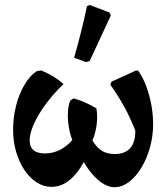

<svg xmlns="http://www.w3.org/2000/svg" viewBox="-20 -759 685 787"><path d="M148.7 -470.4Q176.7 -459 198.9 -445.2Q221.1 -431.5 240.4 -414.4Q199.7 -375.7 168.3 -333.1Q136.8 -290.5 119.1 -251.3Q101.5 -212 101.5 -183Q101.5 -157.3 117 -143.7Q132.6 -130.1 165.3 -130.1Q195.7 -130.1 224.5 -144.1Q253.2 -158.1 276.4 -185.2Q266.4 -210.3 261.6 -241.5Q256.8 -272.6 258.6 -301.8Q260.4 -330.9 268.9 -347.9L282.1 -355.7Q305.3 -349.2 327.5 -339.6Q349.7 -330.1 375.2 -314.7Q380.5 -282.9 376.3 -248.8Q372.1 -214.7 359 -183.2Q375.7 -154.8 397.2 -141.2Q418.7 -127.6 449.9 -127.6Q491.2 -127.6 513 -150.9Q534.7 -174.3 534.7 -223.4Q514.9 -274.7 489 -321.9Q463.1 -369 432 -411.9L437 -424.2L536.5 -469.7H545.9Q565.5 -443 579.1 -406.5Q592.8 -370 600.2 -329.7Q607.6 -289.4 607.6 -250.4Q607.6 -200.8 594.6 -154.2Q581.5 -107.6 559.3 -71.2Q537.1 -34.9 508.8 -13.2Q480.4 8.4 449.2 8.4Q422.9 8.4 394.8 -11.4Q366.7 -31.2 340.4 -68.2Q314.2 -105.2 292.4 -158.2L348 -149Q320.2 -75.4 279.8 -34.2Q239.4 7 191.4 7Q158.7 7 130.1 -11.5Q101.5 -30 79.8 -62.6Q58.2 -95.2 45.9 -137.3Q33.7 -179.4 33.7 -227.2Q33.7 -277.3 45.7 -325.2Q57.8 -373.2 80 -411.1Q102.2 -449 130.6 -467.3ZM332 -504.7 283.8 -522.3Q298.8 -575 312 -627.4Q325.3 -679.8 336.3 -733.5L347.5 -738.6L428.9 -707.7L434.2 -695.4L347.4 -508.5Z"/></svg>

Font: Alegreya
Style: Regular
Weight: 400
Designer: Juan Pablo del Peral
Foundry: Huerta Tipografica
Version: Version 2.009